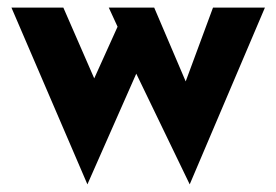

<svg xmlns="http://www.w3.org/2000/svg" viewBox="-20 -457 724 503"><path d="M384 -437 480 -212 454 -210 538 -437H674L477 26L337 -264L209 26L10 -437H146L252 -194L204 -201L288 -387L265 -437Z"/></svg>

Font: Reem Kufi Fun
Style: Regular
Weight: 400
Designer: Khaled Hosny
Version: Version 1.005